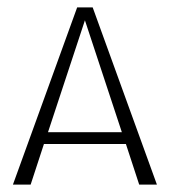

<svg xmlns="http://www.w3.org/2000/svg" viewBox="-20 -500 460 520"><path d="M15 0 189 -480H231L405 0H357L321 -110H99L63 0ZM110 -142H310L210 -445Z"/></svg>

Font: Glametrix
Style: Light
Weight: 300
Designer: gluk
Foundry: gluk
Version: Version 0.40